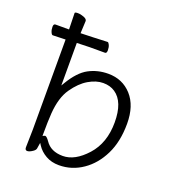

<svg xmlns="http://www.w3.org/2000/svg" viewBox="-131 -806 835 920"><g transform="rotate(20 286.5 -346.0)"><path d="M97 -565 33 -563H32Q27 -563 22 -574.5Q17 -586 17 -601Q17 -616 27 -616H96L94 -699Q94 -704 109 -704Q124 -704 140.5 -697.5Q157 -691 157 -681L154 -618L217 -620Q232 -620 289 -623H290Q295 -623 300 -612Q305 -601 305 -585.5Q305 -570 296 -570H218L153 -568V-351L162 -366Q202 -433 247 -457Q292 -481 346 -481Q419 -481 465.5 -429.5Q512 -378 512 -286.5Q512 -195 479.5 -129Q447 -63 393 -26Q338 12 272 12Q234 12 205 -4.5Q176 -21 159 -47L152 -58L147 -27Q145 -19 135 -12Q118 0 106.5 0Q95 0 95 -15L97 -106ZM157 -681ZM151 -93Q161 -98 163 -98Q171 -98 185 -78Q213 -36 274.5 -36Q336 -36 395 -101.5Q454 -167 454 -272Q454 -377 399 -414Q374 -431 338.5 -431Q303 -431 264.5 -408.5Q226 -386 193 -338.5Q160 -291 154 -209Q151 -167 151 -101Z"/></g></svg>

Font: LXGW WenKai Lite Light
Style: Regular
Weight: 300
Designer: LXGW / Fontworks Inc.
Foundry: LXGW / Fontworks Inc.
Version: Version 1.511; March 25, 2025